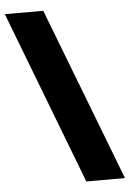

<svg xmlns="http://www.w3.org/2000/svg" viewBox="-64 -752 577 853"><g transform="rotate(-5 224.0 -325.0)"><path d="M-9.8 -710.9H161.6L458.5 61H286.1Z"/></g></svg>

Font: Vazir Black FD-UI
Style: Black-FD-UI
Weight: 900
Designer: Saber Rastikerdar
Foundry: Saber Rastikerdar
Version: Version 30.0.0